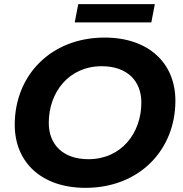

<svg xmlns="http://www.w3.org/2000/svg" viewBox="-20 -893 884 925"><path d="M340 -785H709L726 -873H357ZM392 12C650 12 825 -169 825 -408C825 -588 697 -712 484 -712C226 -712 51 -531 51 -292C51 -112 179 12 392 12ZM406 -126C283 -126 215 -197 215 -301C215 -449 312 -574 470 -574C593 -574 661 -503 661 -399C661 -251 564 -126 406 -126Z"/></svg>

Font: AWKNG-Font
Style: Bold Italic
Weight: 700
Italic angle: -11.3°
Designer: Awakening Church
Foundry: Awakening Church
Version: Version 1.700;PS 001.700;hotconv 1.0.88;makeotf.lib2.5.64775